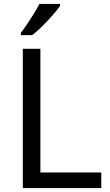

<svg xmlns="http://www.w3.org/2000/svg" viewBox="-20 -964 564 984"><path d="M97 0V-714H187V-80H499V0ZM288 -934Q276 -916 251 -887.5Q226 -859 197.5 -830.5Q169 -802 145 -784H87V-796Q102 -815 119.5 -841Q137 -867 154 -894.5Q171 -922 182 -944H288Z"/></svg>

Font: Noto Sans Tai Viet
Style: Regular
Weight: 400
Designer: Monotype Design Team
Foundry: Monotype Imaging Inc.
Version: Version 2.003; ttfautohint (v1.8.4.7-5d5b)